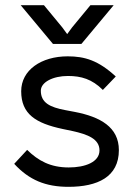

<svg xmlns="http://www.w3.org/2000/svg" viewBox="-20 -703 520 743"><path d="M245 20C357 20 440 -18 440 -122C440 -211 368 -251 269 -270L232 -277C174 -288 138 -305 138 -352C138 -385 185 -409 243 -409C294 -409 336 -397 378 -355L428 -407C361 -469 308 -485 242 -485C140 -485 62 -432 62 -350C62 -261 119 -226 222 -204L260 -196C320 -183 365 -165 365 -121C365 -76 310 -55 246 -55C175 -55 128 -81 85 -123L35 -69C93 -6 157 20 245 20ZM60 -683 185 -533H295L420 -683H330L259 -597L240 -571L221 -597L150 -683Z"/></svg>

Font: Kreadon Medium
Style: Regular
Weight: 500
Designer: kohakuno
Foundry: StudioGnu
Version: Version 1.000;Glyphs 3.1.2 (3151)